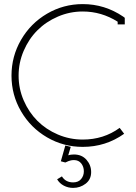

<svg xmlns="http://www.w3.org/2000/svg" viewBox="-20 -708 665 937"><path d="M298.8 85 276.9 79.1 298.8 2 325.2 8.8 313 49.8Q324.7 45.9 340.8 45.9Q379.4 45.9 402.1 71.8Q424.8 97.7 424.8 131.8Q424.8 168 397.9 188.5Q371.1 209 336.9 209Q312.5 209 291.5 198Q270.5 187 258.8 167L282.2 152.8Q300.3 182.1 336.9 182.1Q362.3 182.1 375.7 166Q389.2 149.9 389.2 127.9Q389.2 106 376.5 89.6Q363.8 73.2 340.8 73.2Q336.4 73.2 332.5 73.7Q328.6 74.2 326.2 74.7Q323.7 75.2 319.1 76.7Q314.5 78.1 313.2 78.6Q312 79.1 306.2 81.8Q300.3 84.5 298.8 85ZM554.2 -602.1Q475.1 -651.9 383.8 -651.9Q320.3 -651.9 262.5 -627Q204.6 -602.1 162.6 -560.1Q120.6 -518.1 95.7 -460.2Q70.8 -402.3 70.8 -338.9Q70.8 -275.4 95.7 -217.8Q120.6 -160.2 162.6 -118.2Q204.6 -76.2 262.5 -51.5Q320.3 -26.9 383.8 -26.9Q485.8 -26.9 564 -84L585.9 -55.2Q496.1 8.8 383.8 8.8Q289.6 8.8 209.5 -37.8Q129.4 -84.5 82.8 -164.6Q36.1 -244.6 36.1 -338.9Q36.1 -433.1 82.8 -513.7Q129.4 -594.2 209.5 -641.1Q289.6 -688 383.8 -688Q491.2 -688 581.1 -627L588.9 -621.1V-588.9H554.2Z"/></svg>

Font: Rawengulk
Style: Regular
Weight: 400
Version: Version 0.92